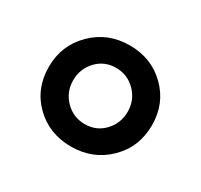

<svg xmlns="http://www.w3.org/2000/svg" viewBox="-81 -780 542 518"><g transform="rotate(30 190.0 -521.0)"><path d="M350 -522Q350 -454 303.5 -408.5Q257 -363 189 -363Q121 -363 75.5 -407.5Q30 -452 30 -520Q30 -587 76.5 -633Q123 -679 191 -679Q259 -679 304.5 -634Q350 -589 350 -522ZM129 -582.5Q105 -557 105 -521Q105 -485 130 -459.5Q155 -434 191 -434Q227 -434 251 -459.5Q275 -485 275 -521Q275 -557 250 -582.5Q225 -608 189 -608Q153 -608 129 -582.5Z"/></g></svg>

Font: Hind Siliguri Medium
Style: Regular
Weight: 500
Designer: Jyotish Sonowal
Foundry: Indian Type Foundry
Version: Version 1.001;PS 1.0;hotconv 1.0.86;makeotf.lib2.5.63406; tt